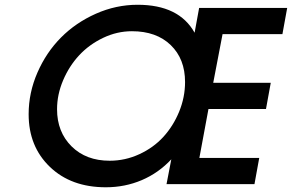

<svg xmlns="http://www.w3.org/2000/svg" viewBox="-20 -772 1224 805"><path d="M678.2 0 698.2 -104Q645 -46.9 574.5 -16.8Q503.9 13.2 423.8 13.2Q278.3 13.2 189.2 -72.3Q100.1 -157.7 100.1 -293Q100.1 -383.3 137 -467.8Q173.8 -552.2 235.6 -614.5Q297.4 -676.8 381.8 -714.4Q466.3 -752 557.1 -752Q730.5 -752 795.9 -634.8L814.9 -738.8H1184.1L1164.1 -628.9H913.1L874 -424.8H1115.2L1095.2 -314.9H854L815.9 -109.9H1066.9L1046.9 0ZM219.2 -314Q219.2 -218.8 280 -158.4Q340.8 -98.1 439.9 -98.1Q504.9 -98.1 564.2 -125.5Q623.5 -152.8 665 -198.2Q706.5 -243.7 731.2 -304Q755.9 -364.3 755.9 -428.2Q755.9 -524.9 695.8 -583Q635.7 -641.1 533.2 -641.1Q470.7 -641.1 412.4 -613.3Q354 -585.4 312 -540.3Q270 -495.1 244.6 -435.3Q219.2 -375.5 219.2 -314Z"/></svg>

Font: Involve SemiBold Oblique
Style: Italic
Weight: 600
Italic angle: -10.5°
Designer: Stefan Peev
Foundry: Context Ltd.
Version: Version 1.001